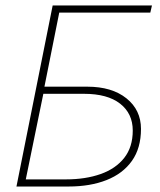

<svg xmlns="http://www.w3.org/2000/svg" viewBox="-20 -680 582 700"><path d="M40 0 172 -660H534L528 -634H196L142 -364H298Q388 -364 441 -321.5Q494 -279 494 -210Q494 -140 461 -93.5Q428 -47 368.5 -23.5Q309 0 230 0ZM74 -26H220Q292 -26 347 -45.5Q402 -65 433 -104.5Q464 -144 464 -204Q464 -266 418 -302Q372 -338 286 -338H138Z"/></svg>

Font: Source Sans 3 VF
Style: Italic
Weight: 200
Italic angle: -11°
Designer: Paul D. Hunt
Foundry: Adobe Systems Incorporated
Version: Version 3.042;hotconv 1.0.118;makeotfexe 2.5.65603